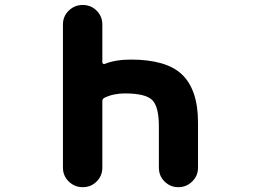

<svg xmlns="http://www.w3.org/2000/svg" viewBox="-20 -776 1040 776"><path d="M622.1 -98.6V-265.6Q622.1 -344.7 595.2 -371.6Q568.4 -398.4 484.4 -398.4Q438.5 -398.4 402.3 -380.9Q393.6 -377 393.6 -367.2V-98.6Q393.6 -65.4 370.6 -42.5Q347.7 -19.5 314.5 -19.5Q281.2 -19.5 257.8 -42.5Q234.4 -65.4 234.4 -98.6V-676.8Q234.4 -710 257.8 -732.9Q281.2 -755.9 314.5 -755.9Q347.7 -755.9 370.6 -732.9Q393.6 -710 393.6 -676.8V-523.4Q393.6 -520.5 396.5 -518.6Q399.4 -516.6 403.3 -517.6Q446.3 -535.2 509.8 -535.2Q579.1 -535.2 630.9 -520.5Q682.6 -505.9 714.8 -475.6Q747.1 -445.3 763.7 -396.5Q780.3 -347.7 780.3 -281.2V-98.6Q780.3 -65.4 756.8 -42.5Q733.4 -19.5 700.7 -19.5Q668 -19.5 645 -42.5Q622.1 -65.4 622.1 -98.6Z"/></svg>

Font: Rounded-X Mgen+ 1m bold
Style: Bold
Weight: 700
Designer: [Source Han Sans]
Ryoko NISHIZUKA  (kana & ideographs); Paul D. Hunt (Latin, Greek & Cyrillic); Wenlong ZHANG  (bopomofo
Version: Version 1.059.20150602